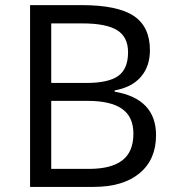

<svg xmlns="http://www.w3.org/2000/svg" viewBox="-20 -734 688 754"><path d="M98.1 -713.9H299.8Q441.9 -713.9 505.4 -671.4Q568.8 -628.9 568.8 -537.1Q568.8 -473.6 533.4 -432.4Q498 -391.1 430.2 -378.9V-374Q592.8 -346.2 592.8 -203.1Q592.8 -107.4 528.1 -53.7Q463.4 0 347.2 0H98.1ZM181.2 -408.2H317.9Q405.8 -408.2 444.3 -435.8Q482.9 -463.4 482.9 -528.8Q482.9 -588.9 439.9 -615.5Q397 -642.1 303.2 -642.1H181.2ZM181.2 -337.9V-70.8H330.1Q416.5 -70.8 460.2 -104.2Q503.9 -137.7 503.9 -209Q503.9 -275.4 459.2 -306.6Q414.6 -337.9 323.2 -337.9Z"/></svg>

Font: f0_52653 
Style: Regular
Weight: 400
Foundry: Ascender Corporation
Version: Version 1.10